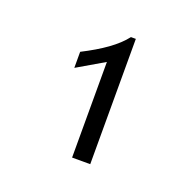

<svg xmlns="http://www.w3.org/2000/svg" viewBox="-76 -680 526 517"><g transform="rotate(20 187.5 -421.5)"><path d="M231 -242V-601H217C194 -571 155 -544 102 -517V-471L179 -516V-242Z"/></g></svg>

Font: linja pona
Style: Regular
Weight: 400
Foundry: jan Same & David A Roberts
Version: Version 4.9